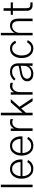

<svg xmlns="http://www.w3.org/2000/svg" viewBox="1834 -2620 804 4511"><g transform="rotate(-90 2235.5 -364.0)"><path d="M93.8 0V-746.1H152.3V0Z M293 -259.8Q293 -379.9 356.4 -455.1Q419.9 -530.3 522.5 -530.3Q626 -530.3 685.5 -456.5Q745.1 -382.8 745.1 -272.5Q745.1 -260.7 743.2 -237.3H353.5Q353.5 -153.3 398.9 -92.8Q444.3 -32.2 525.4 -32.2Q577.1 -32.2 618.7 -57.6Q660.2 -83 681.6 -124L732.4 -107.4Q707 -52.7 654.3 -17.6Q601.6 17.6 525.4 17.6Q419.9 17.6 356.4 -59.1Q293 -135.7 293 -259.8ZM354.5 -283.2H684.6Q684.6 -365.2 640.6 -422.9Q596.7 -480.5 522.5 -480.5Q446.3 -480.5 401.4 -421.4Q356.4 -362.3 354.5 -283.2Z M835.9 -259.8Q835.9 -379.9 899.4 -455.1Q962.9 -530.3 1065.4 -530.3Q1168.9 -530.3 1228.5 -456.5Q1288.1 -382.8 1288.1 -272.5Q1288.1 -260.7 1286.1 -237.3H896.5Q896.5 -153.3 941.9 -92.8Q987.3 -32.2 1068.4 -32.2Q1120.1 -32.2 1161.6 -57.6Q1203.1 -83 1224.6 -124L1275.4 -107.4Q1250 -52.7 1197.3 -17.6Q1144.5 17.6 1068.4 17.6Q962.9 17.6 899.4 -59.1Q835.9 -135.7 835.9 -259.8ZM897.5 -283.2H1227.5Q1227.5 -365.2 1183.6 -422.9Q1139.6 -480.5 1065.4 -480.5Q989.3 -480.5 944.3 -421.4Q899.4 -362.3 897.5 -283.2Z M1415 0V-512.7H1472.7V-431.6Q1487.3 -468.8 1524.4 -499.5Q1561.5 -530.3 1620.1 -530.3Q1665 -530.3 1694.3 -516.6V-461.9Q1656.2 -476.6 1620.1 -476.6Q1552.7 -476.6 1514.2 -425.8Q1475.6 -375 1475.6 -293.9V0Z M1782.2 0V-746.1H1842.8V-237.3L2085 -512.7H2164.1L1982.4 -309.6L2187.5 0H2114.3L1942.4 -266.6L1842.8 -156.2V0Z M2266.6 0V-512.7H2324.2V-431.6Q2338.9 -468.8 2376 -499.5Q2413.1 -530.3 2471.7 -530.3Q2516.6 -530.3 2545.9 -516.6V-461.9Q2507.8 -476.6 2471.7 -476.6Q2404.3 -476.6 2365.7 -425.8Q2327.1 -375 2327.1 -293.9V0Z M2642.6 -127Q2642.6 -87.9 2675.8 -60.1Q2709 -32.2 2767.6 -32.2Q2840.8 -32.2 2893.1 -79.6Q2945.3 -127 2945.3 -200.2V-281.2Q2901.4 -267.6 2798.8 -252Q2716.8 -238.3 2679.7 -208Q2642.6 -177.7 2642.6 -127ZM2582 -123Q2582 -193.4 2634.3 -236.8Q2686.5 -280.3 2799.8 -297.9Q2913.1 -316.4 2945.3 -329.1V-358.4Q2945.3 -412.1 2907.7 -446.8Q2870.1 -481.4 2801.8 -481.4Q2754.9 -481.4 2711.4 -459.5Q2668 -437.5 2638.7 -400.4L2599.6 -431.6Q2634.8 -475.6 2687.5 -502.9Q2740.2 -530.3 2800.8 -530.3Q2907.2 -530.3 2955.6 -477.5Q3003.9 -424.8 3003.9 -335.9V0H2946.3V-92.8Q2929.7 -48.8 2878.4 -15.6Q2827.1 17.6 2759.8 17.6Q2676.8 17.6 2629.4 -22Q2582 -61.5 2582 -123Z M3127.9 -256.8Q3127.9 -377.9 3188.5 -454.1Q3249 -530.3 3353.5 -530.3Q3419.9 -530.3 3467.8 -493.2Q3515.6 -456.1 3533.2 -403.3L3481.4 -388.7Q3465.8 -427.7 3431.6 -454.1Q3397.5 -480.5 3353.5 -480.5Q3278.3 -480.5 3233.4 -417Q3188.5 -353.5 3188.5 -256.8Q3188.5 -154.3 3234.9 -93.3Q3281.2 -32.2 3353.5 -32.2Q3400.4 -32.2 3439.5 -61.5Q3478.5 -90.8 3496.1 -130.9L3546.9 -114.3Q3525.4 -59.6 3473.6 -21Q3421.9 17.6 3353.5 17.6Q3252.9 17.6 3190.4 -57.1Q3127.9 -131.8 3127.9 -256.8Z M3661.1 0V-746.1H3719.7V-421.9H3721.7Q3739.3 -464.8 3785.2 -497.6Q3831.1 -530.3 3889.6 -530.3Q4053.7 -530.3 4053.7 -332V0H3995.1V-321.3Q3995.1 -480.5 3877.9 -480.5Q3815.4 -480.5 3767.6 -428.7Q3719.7 -377 3719.7 -307.6V0Z M4144.5 -462.9V-512.7H4238.3V-681.6H4298.8V-512.7H4435.5V-462.9H4298.8V-145.5Q4298.8 -94.7 4318.4 -72.3Q4337.9 -49.8 4381.8 -50.8L4435.5 -51.8V0H4374Q4308.6 1 4273.4 -33.2Q4238.3 -67.4 4238.3 -139.6V-462.9Z"/></g></svg>

Font: Gothic A1 Light
Style: Regular
Weight: 300
Version: Version 2.50